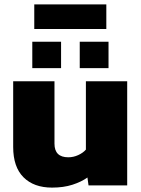

<svg xmlns="http://www.w3.org/2000/svg" viewBox="-20 -844 644 874"><path d="M136 -712V-824H464V-712ZM127 -534V-654H258V-534ZM343 -534V-654H474V-534ZM217 10Q134 10 87 -37Q40 -84 40 -175V-474H228V-190Q228 -128 291 -128Q314 -128 336 -138Q358 -148 371 -163V-474H559V0H383L378 -36Q350 -16 309.5 -3Q269 10 217 10Z"/></svg>

Font: Kanit
Style: Bold
Weight: 700
Designer: Katatrad Team
Foundry: CadsonDemak
Version: Version 2.000; ttfautohint (v1.8.3)